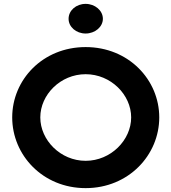

<svg xmlns="http://www.w3.org/2000/svg" viewBox="-20 -958 883 991"><path d="M334 -861C334 -819 373 -785 422 -785C470 -785 511 -819 511 -861C511 -904 470 -938 422 -938C373 -938 334 -904 334 -861ZM188 -352C188 -469 292 -575 422 -575C552 -575 657 -469 657 -352C657 -235 552 -128 422 -128C292 -128 188 -235 188 -352ZM43 -352C43 -158 200 13 422 13C644 13 802 -158 802 -352C802 -546 644 -715 422 -715C200 -715 43 -546 43 -352Z"/></svg>

Font: Bluebird
Style: Ext
Weight: 400
Designer: Jasper
Foundry: Cannot Into Space Fonts
Version: Version 0.98